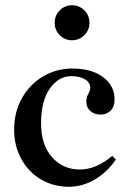

<svg xmlns="http://www.w3.org/2000/svg" viewBox="-20 -706 490 734"><path d="M34 -210Q34 -278 64 -331Q94 -384 145 -414Q196 -444 256 -444Q331 -444 374.5 -411Q418 -378 418 -326Q418 -298 403 -283Q388 -268 365 -268Q341 -268 325.5 -281.5Q310 -295 310 -318Q310 -335 318 -348Q319 -350 322 -356.5Q325 -363 325 -370Q325 -391 304.5 -403Q284 -415 253 -415Q204 -415 170.5 -367.5Q137 -320 137 -235Q137 -152 179 -105Q221 -58 285 -58Q348 -58 409 -110L423 -96Q386 -44 339.5 -18Q293 8 244 8Q184 8 136 -20.5Q88 -49 61 -99Q34 -149 34 -210ZM189 -619Q189 -647 208.5 -666.5Q228 -686 255 -686Q283 -686 302.5 -666.5Q322 -647 322 -619Q322 -591 302.5 -571.5Q283 -552 255 -552Q228 -552 208.5 -571.5Q189 -591 189 -619Z"/></svg>

Font: Ibarra Real Nova SemiBold
Style: Regular
Weight: 600
Designer: Jose Maria Ribagorda & Octavio Pardo
Foundry: Jose Maria Ribagorda
Version: Version 1.014